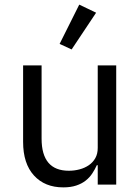

<svg xmlns="http://www.w3.org/2000/svg" viewBox="-20 -799 608 831"><path d="M80 0ZM403 -84H399Q391 -66 379.5 -48.5Q368 -31 351 -17.5Q334 -4 310 4Q286 12 254 12Q174 12 127 -39.5Q80 -91 80 -185V-516H160V-199Q160 -60 278 -60Q302 -60 324.5 -66Q347 -72 364.5 -84Q382 -96 392.5 -114.5Q403 -133 403 -159V-516H483V0H403ZM290 -585 238 -609 323 -779 396 -744Z"/></svg>

Font: Aneliza
Style: Regular
Weight: 400
Designer: Mike Abbink, Paul van der Laan, Pieter van Rosmalen
Foundry: Bold Monday
Version: Version 3.001;September 8, 2019;FontCreator 11.5.0.2425 64-b